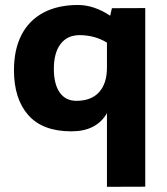

<svg xmlns="http://www.w3.org/2000/svg" viewBox="-20 -508 659 759"><path d="M554.2 -476.1V230L402.8 230.5V-60.5Q361.3 11.2 262.2 11.2Q148.4 11.2 91.8 -53Q35.2 -117.2 35.2 -230.5Q35.2 -312 64.9 -369.9Q94.7 -427.7 151.6 -458Q208.5 -488.3 288.6 -488.3Q320.3 -488.3 352.8 -477.3Q385.3 -466.3 415.5 -445.8L422.4 -475.6ZM402.8 -240.7V-339.4Q379.4 -354 351.8 -361.6Q324.2 -369.1 294.9 -369.1Q246.1 -369.1 219.5 -334.2Q192.9 -299.3 192.9 -235.8Q192.9 -175.3 216.1 -142.3Q239.3 -109.4 281.7 -109.4Q340.8 -109.4 371.8 -143.8Q402.8 -178.2 402.8 -240.7Z"/></svg>

Font: Selawik
Style: Bold
Weight: 700
Designer: Aaron Bell
Foundry: Microsoft Corporation
Version: Version 1.01